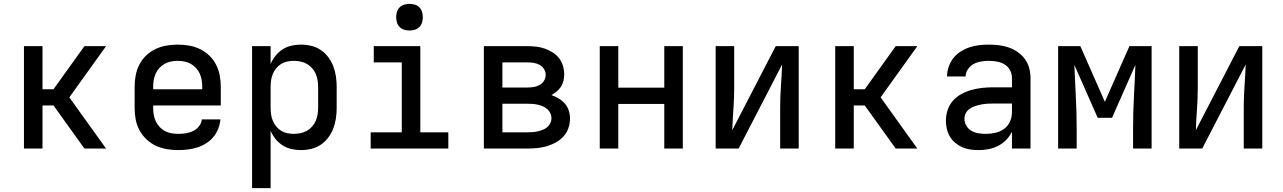

<svg xmlns="http://www.w3.org/2000/svg" viewBox="-20 -769 6640 994"><path d="M104 0V-530H200V-307H257L417 -530H529L339 -265L529 0H417L257 -223H200V0Z M902 8Q873 8 843.5 3Q814 -2 787 -14.5Q760 -27 738 -48Q716 -69 702 -95Q688 -121 682.5 -150.5Q677 -180 677 -210V-320Q677 -350 682.5 -379Q688 -408 701.5 -434.5Q715 -461 736.5 -481.5Q758 -502 785 -515Q812 -528 841 -533Q870 -538 900 -538Q930 -538 959 -533Q988 -528 1015 -515Q1042 -502 1063.5 -481.5Q1085 -461 1098.5 -434.5Q1112 -408 1117.5 -379Q1123 -350 1123 -320V-223H773V-210Q773 -192 776 -174.5Q779 -157 786.5 -141Q794 -125 806 -112Q818 -99 834 -90.5Q850 -82 867.5 -79Q885 -76 902 -76Q922 -76 942 -79Q962 -82 979.5 -90.5Q997 -99 1010 -115Q1023 -131 1025 -151H1121Q1119 -126 1109.5 -102Q1100 -78 1084 -59Q1068 -40 1046.5 -26.5Q1025 -13 1001 -5.5Q977 2 952 5Q927 8 902 8ZM773 -307H1027V-320Q1027 -338 1024 -355Q1021 -372 1014 -388Q1007 -404 995 -417Q983 -430 967.5 -438.5Q952 -447 935 -450.5Q918 -454 900 -454Q882 -454 865 -450.5Q848 -447 832.5 -438.5Q817 -430 805 -417Q793 -404 786 -388Q779 -372 776 -355Q773 -338 773 -320Z M1285 205V-530H1381V-438Q1391 -461 1406.5 -480.5Q1422 -500 1443 -513.5Q1464 -527 1488.5 -532.5Q1513 -538 1538 -538Q1565 -538 1592 -531.5Q1619 -525 1641 -510Q1663 -495 1679.5 -473Q1696 -451 1705.5 -426Q1715 -401 1719 -374Q1723 -347 1723 -320V-210Q1723 -183 1719 -156Q1715 -129 1705.5 -104Q1696 -79 1679.5 -57Q1663 -35 1641 -20Q1619 -5 1592 1.5Q1565 8 1538 8Q1513 8 1488.5 2.5Q1464 -3 1443 -16.5Q1422 -30 1406.5 -49.5Q1391 -69 1381 -92V205ZM1501 -76Q1518 -76 1535.5 -79.5Q1553 -83 1568 -91.5Q1583 -100 1595 -113Q1607 -126 1614 -142Q1621 -158 1624 -175.5Q1627 -193 1627 -210V-320Q1627 -337 1624 -354.5Q1621 -372 1614 -388Q1607 -404 1595 -417Q1583 -430 1568 -438.5Q1553 -447 1535.5 -450.5Q1518 -454 1501 -454Q1484 -454 1467 -450.5Q1450 -447 1435.5 -438Q1421 -429 1410 -415.5Q1399 -402 1392.5 -386.5Q1386 -371 1383.5 -354Q1381 -337 1381 -320V-210Q1381 -193 1383.5 -176Q1386 -159 1392.5 -143.5Q1399 -128 1410 -114.5Q1421 -101 1435.5 -92Q1450 -83 1467 -79.5Q1484 -76 1501 -76Z M1899 0V-84H2060V-446H1915V-530H2156V-84H2301V0ZM2100 -611Q2086 -611 2072.5 -615Q2059 -619 2049 -629Q2039 -639 2035 -652.5Q2031 -666 2031 -680Q2031 -694 2035 -707.5Q2039 -721 2049 -731Q2059 -741 2072.5 -745Q2086 -749 2100 -749Q2114 -749 2127.5 -745Q2141 -741 2151 -731Q2161 -721 2165 -707.5Q2169 -694 2169 -680Q2169 -666 2165 -652.5Q2161 -639 2151 -629Q2141 -619 2127.5 -615Q2114 -611 2100 -611Z M2485 0V-530H2711Q2734 -530 2756.5 -527.5Q2779 -525 2800 -517.5Q2821 -510 2840.5 -498Q2860 -486 2874 -468Q2888 -450 2894.5 -428Q2901 -406 2901 -383Q2901 -367 2897 -350.5Q2893 -334 2884 -320Q2875 -306 2862 -295.5Q2849 -285 2835 -277Q2854 -270 2872.5 -259Q2891 -248 2904.5 -232.5Q2918 -217 2924.5 -196.5Q2931 -176 2931 -155Q2931 -130 2922.5 -105.5Q2914 -81 2897 -62.5Q2880 -44 2857.5 -31.5Q2835 -19 2811 -12Q2787 -5 2761.5 -2.5Q2736 0 2711 0ZM2581 -316H2711Q2727 -316 2743 -318.5Q2759 -321 2773.5 -329Q2788 -337 2796.5 -351Q2805 -365 2805 -382Q2805 -382 2805 -382Q2805 -382 2805 -382Q2805 -398 2796 -412Q2787 -426 2773 -433.5Q2759 -441 2743 -443.5Q2727 -446 2711 -446H2581ZM2581 -84H2711Q2724 -84 2737.5 -85Q2751 -86 2764 -89Q2777 -92 2790 -97Q2803 -102 2813 -110.5Q2823 -119 2829 -131.5Q2835 -144 2835 -157Q2835 -171 2829 -183.5Q2823 -196 2813 -204.5Q2803 -213 2790.5 -218.5Q2778 -224 2764.5 -227Q2751 -230 2737.5 -231Q2724 -232 2711 -232H2581Z M3085 0V-530H3181V-315H3419V-530H3515V0H3419V-231H3181V0Z M3685 0V-530H3781V-318Q3781 -262 3777 -206Q3773 -150 3771 -95L3996 -530H4115V0H4019V-212Q4019 -268 4023 -324Q4027 -380 4029 -435L3804 0Z M4304 0V-530H4400V-307H4457L4617 -530H4729L4539 -265L4729 0H4617L4457 -223H4400V0Z M5047 8Q5025 8 5003.5 5Q4982 2 4962.5 -6.5Q4943 -15 4926 -29Q4909 -43 4898 -61.5Q4887 -80 4882 -101.5Q4877 -123 4877 -144Q4877 -172 4886 -199.5Q4895 -227 4914 -248Q4933 -269 4958 -282.5Q4983 -296 5010 -303.5Q5037 -311 5065 -314Q5093 -317 5121 -317H5219V-366Q5219 -380 5214.5 -393.5Q5210 -407 5201 -418Q5192 -429 5180 -436Q5168 -443 5154.5 -447Q5141 -451 5127 -452.5Q5113 -454 5099 -454Q5078 -454 5058 -450.5Q5038 -447 5020.5 -437.5Q5003 -428 4991 -410.5Q4979 -393 4979 -373Q4979 -373 4979 -373Q4979 -373 4979 -373H4883Q4883 -373 4883 -373Q4883 -373 4883 -374Q4883 -399 4891.5 -423.5Q4900 -448 4915.5 -468Q4931 -488 4953 -502Q4975 -516 4999 -524Q5023 -532 5048 -535Q5073 -538 5099 -538Q5125 -538 5151 -535Q5177 -532 5201.5 -523.5Q5226 -515 5248 -500Q5270 -485 5285.5 -464Q5301 -443 5308 -417.5Q5315 -392 5315 -366V0H5219V-87Q5207 -63 5189 -44.5Q5171 -26 5147.5 -14Q5124 -2 5098.5 3Q5073 8 5047 8ZM5084 -76Q5109 -76 5133.5 -81.5Q5158 -87 5178.5 -102Q5199 -117 5209 -140.5Q5219 -164 5219 -189V-233H5121Q5106 -233 5090.5 -232Q5075 -231 5059.5 -228Q5044 -225 5029 -220Q5014 -215 5001 -206.5Q4988 -198 4980.5 -184Q4973 -170 4973 -154Q4973 -135 4983 -118Q4993 -101 5009.5 -91.5Q5026 -82 5045.5 -79Q5065 -76 5084 -76Z M5458 0V-530H5573L5700 -242L5827 -530H5942V0H5846V-106Q5846 -188 5850.5 -269.5Q5855 -351 5858 -433L5737 -159H5663L5542 -433Q5545 -351 5549.5 -269.5Q5554 -188 5554 -106V0Z M6085 0V-530H6181V-318Q6181 -262 6177 -206Q6173 -150 6171 -95L6396 -530H6515V0H6419V-212Q6419 -268 6423 -324Q6427 -380 6429 -435L6204 0Z"/></svg>

Font: Iosevka Curly Medium Extended
Style: Regular
Weight: 500
Width: 7
Monospace: yes
Designer: Belleve Invis
Foundry: Belleve Invis
Version: Version 11.1.0; ttfautohint (v1.8.3)